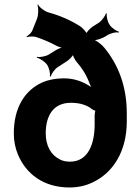

<svg xmlns="http://www.w3.org/2000/svg" viewBox="-20 -818 615 848"><path d="M224 -595 197 -578C183 -569 156 -564 144 -567L143 -563C155 -561 178 -546 188 -532C197 -519 203 -493 200 -481L204 -480C207 -492 222 -514 236 -522L279 -550C288 -557 304 -573 305 -581L301 -582C300 -573 311 -554 318 -545C342 -518 361 -488 375 -451C379 -440 385 -429 391 -423L394 -425C388 -431 374 -440 364 -445C336 -461 302 -472 262 -472C227 -472 196 -466 169 -455C89 -420 41 -342 41 -229C41 -196 47 -165 59 -136C94 -52 170 10 287 10C323 10 357 3 388 -12C479 -54 540 -149 540 -282V-317C540 -441 500 -535 441 -607C429 -622 403 -642 388 -645V-641C402 -638 432 -648 449 -659C461 -669 490 -678 505 -674V-678C494 -681 472 -695 464 -709C455 -721 449 -747 452 -758L448 -759C445 -748 430 -727 417 -718L390 -701C380 -695 360 -675 360 -666H364C364 -675 344 -695 334 -702C293 -728 248 -748 198 -762C180 -766 154 -785 148 -798L145 -796C151 -784 150 -751 143 -734L123 -684C119 -673 105 -661 97 -657L99 -654C107 -657 127 -658 138 -655C168 -645 197 -633 223 -619C235 -612 254 -606 264 -606V-610C254 -610 236 -602 224 -595ZM293 -364C333 -364 364 -354 386 -336C390 -333 402 -327 405 -329L403 -332C400 -330 398 -313 398 -308V-268C398 -185 371 -104 289 -104C272 -104 257 -107 244 -114C206 -133 182 -173 182 -229C182 -308 216 -364 293 -364Z"/></svg>

Font: Asimov
Style: Edge
Weight: 500
Designer: Google
Version: Version 2.000980: 2014